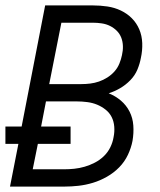

<svg xmlns="http://www.w3.org/2000/svg" viewBox="-23 -690 593 710"><path d="M14 0 45 -158H-3V-222H57L144 -670H320Q348 -670 374.5 -666Q401 -662 424 -651Q447 -640 464.5 -622.5Q482 -605 492 -581.5Q502 -558 503 -530.5Q504 -503 498 -476Q494 -454 485 -432.5Q476 -411 459 -393.5Q442 -376 421.5 -364Q401 -352 379 -345Q404 -335 424 -318Q444 -301 456 -277.5Q468 -254 470 -226Q472 -198 467 -169Q462 -143 450 -117.5Q438 -92 418 -71.5Q398 -51 372.5 -36.5Q347 -22 320.5 -14Q294 -6 267.5 -3Q241 0 215 0ZM159 -379H278Q294 -379 310.5 -381Q327 -383 343 -388.5Q359 -394 374 -403.5Q389 -413 400.5 -426Q412 -439 418.5 -455Q425 -471 428 -486Q432 -503 431.5 -519.5Q431 -536 425.5 -550.5Q420 -565 409 -576Q398 -587 384 -594Q370 -601 353.5 -603.5Q337 -606 321 -606H204ZM98 -64H214Q233 -64 252 -66Q271 -68 290 -73.5Q309 -79 327.5 -88.5Q346 -98 361 -112.5Q376 -127 385 -145.5Q394 -164 397 -183Q401 -202 399.5 -221.5Q398 -241 390 -257Q382 -273 367.5 -284.5Q353 -296 336 -303Q319 -310 299.5 -312.5Q280 -315 261 -315H147L129 -222H238V-158H117Z"/></svg>

Font: Lode
Style: Italic
Weight: 400
Italic angle: -11°
Monospace: yes
Designer: Belleve Invis
Foundry: Belleve Invis
Version: Version 29.2.0; ttfautohint (v1.8.3)